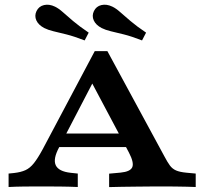

<svg xmlns="http://www.w3.org/2000/svg" viewBox="-20 -786 867 807"><path d="M228.5 -166.8Q202.2 -118.1 214.2 -91.7Q226.3 -65.3 277.1 -59.7L306.9 -56.5V0Q270.6 -1.6 230.7 -2Q190.8 -2.4 150.5 -2.4Q115.8 -2.4 81.1 -2Q46.4 -1.6 16.1 0V-56.5L39.5 -58.9Q67.7 -62.1 86.9 -70.8Q106 -79.4 122.6 -100.3Q139.2 -121.3 159.5 -158.8L378.2 -571H431.4L671.3 -128.2Q683.9 -104.3 694.1 -90.4Q704.2 -76.6 719.8 -69.7Q735.3 -62.8 763.8 -60.1L802.6 -56.5V0Q788.8 -0.8 765.7 -1.2Q742.7 -1.6 718 -2Q693.2 -2.4 674.3 -2.4H670.2H672.1Q648.2 -2.4 617.5 -2.2Q586.7 -2 553.9 -1.6Q521.1 -1.2 491.2 -0.8Q461.3 -0.4 438.7 0.4V-56.1L486.7 -60.5Q528.2 -64.5 536.1 -83.6Q543.9 -102.7 521.8 -145L356.8 -455.6L378.5 -455.2ZM204.7 -168 233 -224.8H527.1L554.1 -168ZM335.8 -616.1Q291.1 -633.4 259 -641.4Q226.9 -649.3 204.4 -654.7Q181.9 -660.1 166.1 -668.1Q141.4 -681.1 132.7 -700.4Q124.1 -719.8 133.4 -739.3Q143.2 -759.6 165 -764.7Q186.8 -769.8 211 -758.1Q226.3 -750.8 244 -735.1Q261.6 -719.4 287.2 -697.6Q312.9 -675.8 352.8 -648.8ZM577 -616.1Q532.7 -633.4 500.4 -641.4Q468.1 -649.3 445.6 -654.7Q423.1 -660.1 407.3 -668.1Q382.6 -681.1 374 -700.4Q365.4 -719.8 374.7 -739.3Q384.4 -759.6 406.2 -764.7Q428.1 -769.8 452.3 -758.1Q467.6 -750.8 485.2 -735.1Q502.8 -719.4 528.5 -697.6Q554.1 -675.8 594 -648.8Z"/></svg>

Font: Playfair 5pt SemiExpanded Light
Style: Regular
Weight: 300
Width: 6
Designer: Claus Eggers Sørensen
Foundry: Claus Eggers Sørensen
Version: Version 2.203